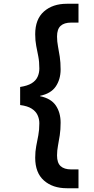

<svg xmlns="http://www.w3.org/2000/svg" viewBox="-20 -831 497 1020"><path d="M335 169Q260 169 213.5 128Q167 87 167 7Q167 -27 172.5 -55Q178 -83 183.5 -112Q189 -141 189 -176Q189 -199 179.5 -219.5Q170 -240 148 -254Q126 -268 87 -273V-369Q126 -375 148 -388.5Q170 -402 179.5 -422.5Q189 -443 189 -467Q189 -503 183.5 -531Q178 -559 172.5 -587Q167 -615 167 -649Q167 -729 213.5 -770Q260 -811 335 -811H397V-711H358Q321 -711 302 -693.5Q283 -676 283 -637Q283 -611 288 -585Q293 -559 297.5 -529.5Q302 -500 302 -462Q302 -410 276.5 -372Q251 -334 193 -322V-320Q251 -308 276.5 -270.5Q302 -233 302 -179Q302 -142 297.5 -112.5Q293 -83 288 -57Q283 -31 283 -5Q283 34 302 51.5Q321 69 358 69H397V169Z"/></svg>

Font: DM Sans 18pt SemiBold
Style: Regular
Weight: 600
Designer: Colophon Foundry, Jonny Pinhorn
Foundry: Colophon Foundry
Version: Version 4.004;gftools[0.9.30]